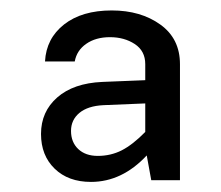

<svg xmlns="http://www.w3.org/2000/svg" viewBox="-20 -869 432 375"><path d="M331.5 -743.7V-517.1H275.4L266.6 -565.4Q218.3 -513.7 157.7 -513.7Q113.3 -513.7 86.7 -539.6Q60.1 -565.4 60.1 -607.4Q60.1 -650.9 91.8 -678.7Q123.5 -706.5 179.7 -709L263.7 -712.4V-743.7Q263.7 -769.5 243.2 -783Q222.7 -796.4 194.8 -796.4Q167 -796.4 148.4 -783.4Q129.9 -770.5 126 -749H67.9Q70.3 -793.9 105.2 -821.3Q140.1 -848.6 198.2 -848.6Q254.9 -848.6 293.2 -821Q331.5 -793.5 331.5 -743.7ZM118.7 -613.3Q118.7 -591.3 132.8 -577.9Q147 -564.5 170.9 -564.5Q196.3 -564.5 217.8 -575.4Q239.3 -586.4 263.7 -611.3V-667L182.1 -663.6Q151.4 -662.1 135 -648.4Q118.7 -634.8 118.7 -613.3Z"/></svg>

Font: Estedad-FD Medium
Style: Regular
Weight: 500
Designer: Amin Abedi
Version: Version 7.3